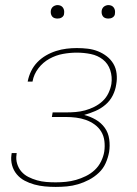

<svg xmlns="http://www.w3.org/2000/svg" viewBox="-20 -727 540 755"><path d="M199 8Q177 8 156 6Q135 4 115 -1.5Q95 -7 77 -16.5Q59 -26 46 -41.5Q33 -57 27.5 -77Q22 -97 25 -118Q25 -120 25.5 -121.5Q26 -123 26 -125H46Q45 -123 45 -122Q45 -121 45 -119Q42 -101 47.5 -83Q53 -65 64.5 -52Q76 -39 92 -31Q108 -23 125.5 -18Q143 -13 161.5 -11.5Q180 -10 199 -10Q219 -10 239 -12Q259 -14 278.5 -19.5Q298 -25 317.5 -34.5Q337 -44 352.5 -58.5Q368 -73 377.5 -92.5Q387 -112 390 -131Q393 -152 390.5 -172.5Q388 -193 378 -209.5Q368 -226 352 -237.5Q336 -249 317.5 -255.5Q299 -262 279 -264.5Q259 -267 238 -267H184L187 -285H241Q259 -285 277.5 -286.5Q296 -288 314.5 -293Q333 -298 351 -307Q369 -316 383.5 -329.5Q398 -343 406.5 -361Q415 -379 418 -397Q422 -425 413.5 -451Q405 -477 384.5 -493Q364 -509 337 -514.5Q310 -520 282 -520Q255 -520 227.5 -515Q200 -510 174.5 -496Q149 -482 131 -458.5Q113 -435 108 -407Q108 -407 108 -406.5Q108 -406 108 -406H89Q89 -406 89 -406.5Q89 -407 89 -407Q93 -428 102.5 -447.5Q112 -467 127 -482.5Q142 -498 161 -509Q180 -520 200.5 -526.5Q221 -533 241.5 -535.5Q262 -538 282 -538Q304 -538 325 -535.5Q346 -533 365 -525.5Q384 -518 400 -505.5Q416 -493 426 -476Q436 -459 438.5 -437.5Q441 -416 437 -395Q434 -373 423.5 -352Q413 -331 395 -315.5Q377 -300 355 -290.5Q333 -281 311 -275Q335 -269 356.5 -256.5Q378 -244 392 -224.5Q406 -205 409.5 -179.5Q413 -154 409 -129Q405 -107 395.5 -85.5Q386 -64 368.5 -47.5Q351 -31 330 -20Q309 -9 287 -2.5Q265 4 243 6Q221 8 199 8ZM406 -654Q400 -654 394 -656Q388 -658 384.5 -663Q381 -668 380 -674Q379 -680 380 -686Q381 -691 383.5 -695Q386 -699 389.5 -701.5Q393 -704 397.5 -705.5Q402 -707 406 -707Q413 -707 418.5 -704.5Q424 -702 427.5 -697Q431 -692 432 -686Q433 -680 432 -674Q432 -669 429.5 -665Q427 -661 423 -658.5Q419 -656 415 -655Q411 -654 406 -654ZM206 -654Q200 -654 194 -656Q188 -658 184.5 -663Q181 -668 180 -674Q179 -680 180 -686Q181 -691 183.5 -695Q186 -699 189.5 -701.5Q193 -704 197.5 -705.5Q202 -707 206 -707Q213 -707 218.5 -704.5Q224 -702 227.5 -697Q231 -692 232 -686Q233 -680 232 -674Q232 -669 229.5 -665Q227 -661 223 -658.5Q219 -656 215 -655Q211 -654 206 -654Z"/></svg>

Font: Iosevka Curly Thin Oblique
Style: Regular
Weight: 100
Italic angle: -9°
Monospace: yes
Designer: Belleve Invis
Foundry: Belleve Invis
Version: Version 11.1.0; ttfautohint (v1.8.3)